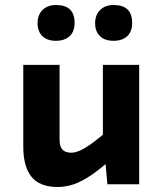

<svg xmlns="http://www.w3.org/2000/svg" viewBox="-20 -736 654 767"><path d="M536 0H409L396 -144H391V-477H536ZM407 -211 427 -103Q381 -61 344 -36Q307 -11 275 0Q243 11 210 11Q139 11 106 -29.5Q73 -70 73 -150V-477H218V-177Q218 -152 229 -139Q240 -126 265 -126Q281 -126 301.5 -135.5Q322 -145 348 -164Q374 -183 407 -211ZM203 -573Q169 -573 149.5 -591.5Q130 -610 130 -643.7Q130 -676 149.9 -696Q169.8 -716 204 -716Q278 -716 278 -644.4Q278 -610 258.2 -591.5Q238.4 -573 203 -573ZM433 -573Q399 -573 379.5 -591.5Q360 -610 360 -643.7Q360 -676 380 -696Q400 -716 434 -716Q508 -716 508 -644.4Q508 -610 488.2 -591.5Q468.4 -573 433 -573Z"/></svg>

Font: Intel One Mono Light
Style: Regular
Weight: 300
Monospace: yes
Designer: Fred Shallcrass
Foundry: Frere-Jones Type LLC
Version: Version 1.004